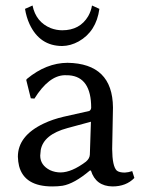

<svg xmlns="http://www.w3.org/2000/svg" viewBox="-20 -667 521 697"><path d="M98.1 -647Q110.4 -586.9 164.1 -564.9Q184.6 -557.1 206.1 -557.1Q270 -557.1 300.3 -608.4Q310.5 -626.5 314 -647L340.8 -634.8Q329.6 -552.7 265.6 -516.6Q236.3 -500.5 206.1 -500Q124.5 -500 87.4 -579.1Q75.7 -604.5 70.8 -634.8ZM310.1 -225.1 225.1 -202.1Q138.2 -178.7 127.9 -122.6Q126.5 -112.3 126 -102.1Q126 -67.4 161.6 -49.3Q179.7 -41 200.2 -41Q240.7 -41.5 292 -80.1Q305.7 -91.8 306.2 -106ZM310.1 -47.9H306.2Q249.5 0 207 7.3Q190.4 9.8 169.9 9.8Q68.8 9.8 49.3 -64Q45.4 -80.1 44.9 -98.1Q44.9 -173.8 138.2 -218.3Q170.9 -233.9 210.9 -243.2L304.2 -264.2Q310.5 -268.1 311 -275.9Q311 -387.2 231 -393.6Q223.6 -394 214.8 -394Q157.2 -392.6 105 -309.1L91.8 -310.1L75.2 -377L78.1 -380.9Q147.9 -438.5 225.1 -439Q388.7 -436.5 390.1 -276.9Q390.1 -272.5 389.2 -231Q387.2 -144.5 387.2 -126Q387.7 -63.5 403.8 -47.9Q412.6 -40.5 433.1 -40.5Q445.8 -41 460 -45.9L467.8 -21Q438 9.8 388.2 9.8Q327.6 8.8 310.1 -47.9Z"/></svg>

Font: Linux Biolinum O
Style: Regular
Weight: 400
Designer: Philipp H. Poll
Foundry: Philipp H. Poll
Version: Version 1.0.4